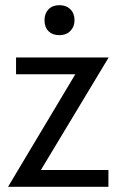

<svg xmlns="http://www.w3.org/2000/svg" viewBox="-20 -722 460 742"><path d="M11 0 271 -435H42V-500H400L138 -65H399V0ZM210 -586Q183 -586 167.5 -601.5Q152 -617 152 -644Q152 -670 167.5 -686Q183 -702 210 -702Q236 -702 252 -686Q268 -670 268 -644Q268 -619 252 -602.5Q236 -586 210 -586Z"/></svg>

Font: Imprima
Style: Regular
Weight: 400
Designer: Eduardo Tunni
Foundry: Eduardo Tunni
Version: Version 1.002; ttfautohint (v1.8.4.7-5d5b);gftools[0.9.23]